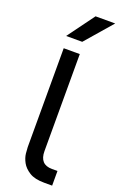

<svg xmlns="http://www.w3.org/2000/svg" viewBox="-173 -963 637 1010"><g transform="rotate(20 145.0 -457.5)"><path d="M221 0Q167 0 137 -19Q107 -38 93.5 -63Q80 -88 77.5 -112Q75 -136 75 -147V-700H165V-157Q165 -82 234 -82H265V0H221ZM175 -915H285L155 -765H65Z"/></g></svg>

Font: PT Root UI Medium
Style: Regular
Weight: 500
Designer: Vitaly Kuzmin
Foundry: ParaType Ltd.
Version: Version 2.001G